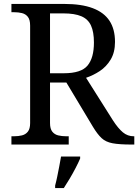

<svg xmlns="http://www.w3.org/2000/svg" viewBox="-20 -734 702 975"><path d="M38 0V-42H51Q73 -42 91.5 -46.5Q110 -51 121.5 -65.5Q133 -80 133 -109V-604Q133 -634 121.5 -648.5Q110 -663 91.5 -667.5Q73 -672 51 -672H38V-714H307Q394 -714 451 -692.5Q508 -671 536 -628.5Q564 -586 564 -521Q564 -468 542 -431.5Q520 -395 486.5 -373Q453 -351 417 -339L554 -122Q580 -82 604 -62Q628 -42 659 -42H662V0H648Q586 0 551.5 -6.5Q517 -13 496 -32.5Q475 -52 452 -90L317 -315H234V-109Q234 -80 245.5 -65.5Q257 -51 275.5 -46.5Q294 -42 316 -42H329V0ZM304 -362Q392 -362 424.5 -401Q457 -440 457 -518Q457 -572 442 -604.5Q427 -637 393 -651.5Q359 -666 302 -666H234V-362ZM260 208Q266 186 271 161Q276 136 281 110.5Q286 85 290 61H387V71Q378 92 364 119Q350 146 334 173Q318 200 304 221H260Z"/></svg>

Font: Noto Serif Thai
Style: Regular
Weight: 400
Designer: Monotype Design Team
Foundry: Monotype Imaging Inc.
Version: Version 2.001